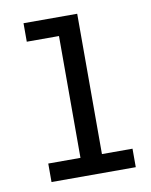

<svg xmlns="http://www.w3.org/2000/svg" viewBox="-67 -583 498 634"><g transform="rotate(-10 182.5 -266.0)"><path d="M235 -62H337.5V0H55V-62H163V-470.5H55V-532.5H235Z"/></g></svg>

Font: Hepta Slab
Style: Regular
Weight: 400
Designer: Michael LaGattuta
Foundry: Michael LaGattuta
Version: Version 1.100